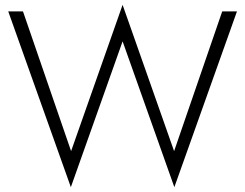

<svg xmlns="http://www.w3.org/2000/svg" viewBox="-20 -747 1014 794"><path d="M700 -122 487 -727 274 -122 75 -700H14L273 27L487 -576L701 27L960 -700H899Z"/></svg>

Font: Jost-300-LightPL
Style: Regular
Weight: 300
Version: Version 3.300; ttfautohint (v0.97) -l 8 -r 50 -G 200 -x 14 -